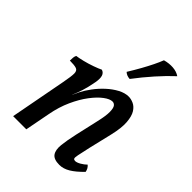

<svg xmlns="http://www.w3.org/2000/svg" viewBox="-210 -825 938 938"><g transform="rotate(45 259.0 -355.5)"><path d="M42 0 97 -291Q106 -338 106 -358Q106 -378 92 -383Q78 -388 46 -388Q46 -399 47 -409Q48 -419 52 -426Q68 -428 94.5 -434.5Q121 -441 147.5 -450.5Q174 -460 188 -467Q204 -462 209 -446Q214 -430 209 -402Q201 -359 192 -331Q183 -303 172 -278L158 -130L133 0ZM374 -467Q390 -467 408 -459Q426 -451 439 -430.5Q452 -410 455 -372Q458 -334 444 -275L415 -153Q405 -108 401 -88.5Q397 -69 400 -64Q403 -59 411 -59Q422 -59 438.5 -68.5Q455 -78 467 -90Q475 -83 479 -75.5Q483 -68 485 -58Q452 -24 424.5 -7.5Q397 9 370 9Q331 9 317.5 -10.5Q304 -30 308 -66.5Q312 -103 323 -152L350 -271Q362 -322 361.5 -348.5Q361 -375 353.5 -384.5Q346 -394 335 -394Q317 -394 291.5 -375Q266 -356 239.5 -321Q213 -286 191 -237.5Q169 -189 158 -130L150 -230L188 -311Q200 -335 220.5 -362.5Q241 -390 266.5 -413.5Q292 -437 320 -452Q348 -467 374 -467ZM370 -714Q399 -722 425.5 -720Q452 -718 471 -705Q434 -671 393.5 -625.5Q353 -580 316 -531Q295 -532 281 -545Q302 -579 319 -609.5Q336 -640 349 -666.5Q362 -693 370 -714Z"/></g></svg>

Font: Vollkorn
Style: Italic
Weight: 400
Italic angle: -11°
Designer: Friedrich Althausen
Foundry: Friedrich Althausen
Version: Version 5.001